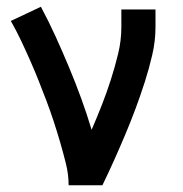

<svg xmlns="http://www.w3.org/2000/svg" viewBox="-20 -548 540 568"><path d="M183 0Q183 -32 175 -64Q167 -96 158 -127Q149 -158 139 -188.5Q129 -219 117.5 -249.5Q106 -280 94 -310Q82 -340 69 -369.5Q56 -399 42 -428.5Q28 -458 12 -486L101 -528Q124 -485 144.5 -440Q165 -395 184 -349.5Q203 -304 220 -257.5Q237 -211 251 -164Q267 -201 281.5 -238Q296 -275 308 -312.5Q320 -350 329.5 -389Q339 -428 339 -468V-520H440V-468Q440 -427 430.5 -386Q421 -345 408.5 -306Q396 -267 381.5 -228Q367 -189 351 -151Q335 -113 318 -75Q301 -37 283 0Z"/></svg>

Font: Zed Mono Semibold
Style: Regular
Weight: 600
Monospace: yes
Designer: Belleve Invis
Foundry: Belleve Invis
Version: Version 1.0.0; ttfautohint (v1.8.4)